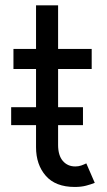

<svg xmlns="http://www.w3.org/2000/svg" viewBox="-20 -704 408 731"><path d="M264.6 7.8Q191.4 7.8 154.3 -34.7Q117.2 -77.1 117.2 -143.6V-683.6H201.2V-152.3Q201.2 -112.3 219.2 -91.3Q237.3 -70.3 266.6 -70.3Q279.3 -70.3 289.6 -74Q299.8 -77.6 308.6 -82L340.8 -7.8Q326.2 -2 307.6 2.9Q289.1 7.8 264.6 7.8ZM31.2 -441.4V-517.6H329.1V-441.4ZM22.5 -227.5V-295.9H295.9V-227.5Z"/></svg>

Font: Reddit Sans
Style: Regular
Weight: 400
Designer: Stephen Hutchings
Foundry: Reddit
Version: Version 1.014